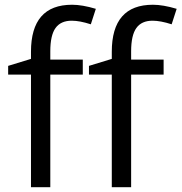

<svg xmlns="http://www.w3.org/2000/svg" viewBox="-20 -785 761 805"><path d="M666 -472.2H529.8V0H448.7V-472.2H353V-508.8L448.7 -538.1V-567.9Q448.7 -765.1 621.1 -765.1Q663.6 -765.1 720.7 -748L699.7 -683.1Q652.8 -698.2 619.6 -698.2Q573.7 -698.2 551.8 -667.7Q529.8 -637.2 529.8 -569.8V-535.2H666ZM327.1 -472.2H190.9V0H109.9V-472.2H14.2V-508.8L109.9 -538.1V-567.9Q109.9 -765.1 282.2 -765.1Q324.7 -765.1 381.8 -748L360.8 -683.1Q314 -698.2 280.8 -698.2Q234.9 -698.2 212.9 -667.7Q190.9 -637.2 190.9 -569.8V-535.2H327.1Z"/></svg>

Font: f02100778
Style: Regular
Weight: 400
Foundry: Ascender Corporation
Version: Version 1.10